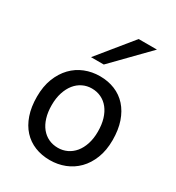

<svg xmlns="http://www.w3.org/2000/svg" viewBox="-188 -894 934 1020"><g transform="rotate(30 278.5 -384.5)"><path d="M46.4 -246.6Q46.4 -309.6 65.4 -358.2Q84.5 -406.7 116.7 -440.2Q148.9 -473.6 191.9 -490.7Q234.9 -507.8 283.2 -507.8Q333.5 -507.8 375.2 -490.7Q417 -473.6 447 -440.2Q477.1 -406.7 493.7 -358.2Q510.3 -309.6 510.3 -246.6Q510.3 -183.6 491.2 -135.3Q472.2 -86.9 439.9 -54.2Q407.7 -21.5 364.7 -4.6Q321.8 12.2 273.4 12.2Q223.1 12.2 181.4 -4.6Q139.6 -21.5 109.6 -54.2Q79.6 -86.9 63 -135.3Q46.4 -183.6 46.4 -246.6ZM136.7 -246.6Q136.7 -204.1 147 -170.4Q157.2 -136.7 176 -113.5Q194.8 -90.3 220.7 -78.1Q246.6 -65.9 278.3 -65.9Q307.6 -65.9 333.5 -78.1Q359.4 -90.3 378.7 -113.5Q397.9 -136.7 408.9 -170.4Q419.9 -204.1 419.9 -246.6Q419.9 -289.6 409.7 -323.5Q399.4 -357.4 380.6 -381.1Q361.8 -404.8 335.7 -417.2Q309.6 -429.7 278.3 -429.7Q248.5 -429.7 222.7 -417.2Q196.8 -404.8 177.7 -381.1Q158.7 -357.4 147.7 -323.5Q136.7 -289.6 136.7 -246.6ZM473.6 -781.2 268.6 -571.3H190.4L361.3 -781.2Z"/></g></svg>

Font: Andika DR AuSIL
Style: Regular
Weight: 400
Designer: Annie Olsen & Victor Gaultney
Foundry: SIL International
Version: Version 0.003